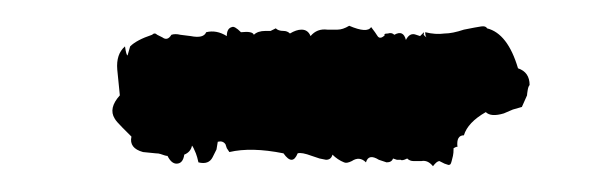

<svg xmlns="http://www.w3.org/2000/svg" viewBox="-20 -254 465 149"><path d="M82 -148 75 -155Q70 -160 69 -162Q64 -170 73 -180L72 -190L71 -200Q70 -212 77 -218Q78 -211 79 -211L81 -218Q86 -223 98 -227Q100 -229 102 -227L106 -225Q110 -222 113 -227Q116 -228 120 -227L128 -226Q138 -224 140 -229Q148 -231 156 -226Q156 -232 160 -233Q162 -234 167 -229Q176 -230 177 -227Q180 -230 186 -230H190L194 -232Q196 -230 200 -230Q203 -230 205 -228Q210 -231 214 -231Q219 -231 221 -226Q226 -232 234 -231H242Q246 -231 251 -234Q265 -228 268 -233L271 -229L273 -226Q275 -223 279 -227V-226Q277 -228 281 -228Q284 -229 286 -227Q293 -231 295 -223Q298 -229 303 -227L306 -226L310 -230L309 -229V-228Q308 -227 311 -225Q310 -226 310 -229Q318 -227 325 -228Q331 -228 340 -231Q350 -233 353.5 -233.5Q357 -234 358 -232Q374 -228 382 -201Q391 -198 391 -188Q390 -187 389.5 -184Q389 -181 389 -180L385 -171L378 -169L371 -166Q361 -163 357 -167Q343 -159 340 -149Q334 -149 335 -140H334L332 -139Q332 -135 331.5 -133Q331 -131 330.5 -129Q330 -127 329.5 -126.5Q329 -126 328 -126L325 -127L321 -129Q319 -129 316 -125Q312 -130 307 -129H301Q298 -129 296 -131Q292 -129 291 -130H288L285 -131Q284 -128 280 -128L277 -129L274 -130Q266 -135 264 -128Q259 -133 253 -129Q249 -127 247 -128Q242 -130 238 -134Q237 -130 233 -130L228 -131L222 -133Q214 -136 211 -135Q207 -125 200 -135Q175 -140 158 -136L156 -139L155 -142Q153 -145 149 -144L148 -138L145 -132Q142 -126 134 -128L133 -132L132 -135Q130 -140 129 -141Q128 -136 123 -134Q122 -127 117 -127Q113 -127 110 -133Q109 -133 107.5 -133.5Q106 -134 104.5 -134.5Q103 -135 101 -135L91 -136Q80 -139 82 -148Z"/></svg>

Font: Kom-post
Style: Regular
Weight: 400
Designer: @guaschetti
Foundry: guaschetti
Version: Version 1.00 December 6, 2021, initial release